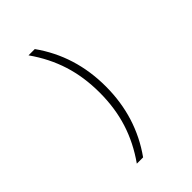

<svg xmlns="http://www.w3.org/2000/svg" viewBox="-252 -882 1103 1103"><g transform="rotate(-45 300.0 -330.0)"><path d="M242 110Q379 -82 379 -330Q379 -578 242 -770H191Q261 -671 295 -563.5Q329 -456 329 -330Q329 -204 295 -96.5Q261 11 191 110Z"/></g></svg>

Font: M PLUS Code Latin 60 Light
Style: Regular
Weight: 300
Width: 7
Monospace: yes
Designer: Coji Morishita
Foundry: UNDERFOREST DESIGN
Version: Version 1.005; ttfautohint (v1.8.3)